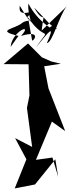

<svg xmlns="http://www.w3.org/2000/svg" viewBox="-42 -985 398 1069"><path d="M282 0 250 -108 158 -95 247 -308 321 -255 228 -493 204 -616 297 -630 243 -643 191 -666 114 -743 -22 -628 117 -627 122 -454 108 -384 137 -167 42 -216 105 -98 40 64 153 42 266 -98ZM234 -853C310 -782 256 -867 235 -830C260 -820 171 -859 116 -965C109 -898 153 -826 110 -890C181 -957 53 -867 68 -953C138 -835 127 -887 82 -858C44 -823 -74 -817 61 -785L17 -724C25 -811 146 -862 75 -785C205 -824 133 -739 136 -764L114 -889C212 -739 247 -853 157 -719C236 -819 266 -852 219 -745C251 -747 288 -901 330 -950L190 -815C206 -953 209 -832 148 -943Z"/></svg>

Font: Asimov Silicon
Style: Regular
Weight: 400
Designer: Google
Version: Version 2.000980; 2014